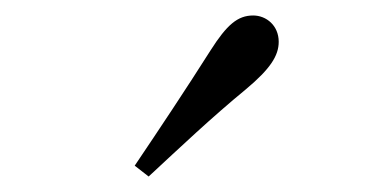

<svg xmlns="http://www.w3.org/2000/svg" viewBox="-20 -838 475 248"><path d="M154 -624 172 -610C213 -648 253 -686 298 -723C329 -749 340 -766 340 -784C340 -805 324 -818 307 -818C287 -818 273 -806 252 -773C219 -721 187 -673 154 -624Z"/></svg>

Font: Noto Serif CJK KR
Style: Regular
Weight: 400
Designer: Ryoko NISHIZUKA 西塚涼子 (kana & ideographs); Frank Grießhammer (Latin, Greek & Cyrillic); Wenlong ZHANG 张文龙 (bopomofo); San
Foundry: Adobe
Version: Version 2.001;hotconv 1.1.0;makeotfexe 2.6.0